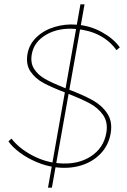

<svg xmlns="http://www.w3.org/2000/svg" viewBox="-20 -795 586 888"><path d="M19 -141 33 -154Q68 -109 128 -77Q188 -45 251 -40Q338 -32 399 -71Q460 -110 472 -182Q480 -230 456.5 -263.5Q433 -297 393 -318Q353 -339 287 -365Q221 -390 182.5 -410.5Q144 -431 121.5 -463.5Q99 -496 107 -545Q115 -591 149.5 -623.5Q184 -656 233 -670.5Q282 -685 332 -681Q396 -677 451 -646.5Q506 -616 534 -576L519 -563Q487 -607 439.5 -631.5Q392 -656 331 -661Q252 -668 194.5 -635Q137 -602 127 -544Q120 -504 138 -476Q156 -448 189 -429.5Q222 -411 275 -390L298 -381Q366 -355 408.5 -331.5Q451 -308 476 -270.5Q501 -233 492 -179Q482 -122 444.5 -83.5Q407 -45 352 -29Q297 -13 233 -22Q190 -28 148 -46Q106 -64 72 -89Q38 -114 19 -141ZM202 73 352 -775H371L220 73Z"/></svg>

Font: Fixel Italic Variable Display Thin
Style: Italic
Weight: 100
Italic angle: -10°
Designer: AlfaBravo + MacPaw
Foundry: Kyrylo Tkachov, Marchela Mozhyna, Serhii Makarenko, Maria Weinstein, Zakhar Kryvoshyya
Version: Version 1.210;Glyphs 3.2 (3217)